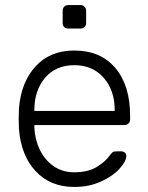

<svg xmlns="http://www.w3.org/2000/svg" viewBox="-20 -730 586 760"><path d="M495 -272V-257Q495 -247 488.5 -241Q482 -235 472 -235H116V-225Q118 -178 137.5 -137.5Q157 -97 192 -72.5Q227 -48 274 -48Q329 -48 363.5 -69.5Q398 -91 413 -113Q422 -125 426.5 -128Q431 -131 443 -131H459Q468 -131 474 -126Q480 -121 480 -113Q480 -92 453.5 -62.5Q427 -33 380 -11.5Q333 10 274 10Q179 10 121 -52.5Q63 -115 55 -220L54 -260L55 -300Q63 -404 120.5 -467Q178 -530 274 -530Q378 -530 436.5 -461Q495 -392 495 -272ZM434 -291V-295Q434 -372 390.5 -422Q347 -472 274 -472Q201 -472 158.5 -422Q116 -372 116 -295V-291ZM298 -617H250Q240 -617 234 -623Q228 -629 228 -639V-687Q228 -697 234 -703.5Q240 -710 250 -710H298Q308 -710 314.5 -703.5Q321 -697 321 -687V-639Q321 -629 314.5 -623Q308 -617 298 -617Z"/></svg>

Font: Rubik
Style: Regular
Weight: 300
Designer: Hubert & Fischer
Foundry: Hubert & Fischer
Version: Version 1.100